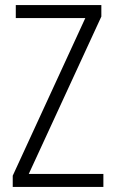

<svg xmlns="http://www.w3.org/2000/svg" viewBox="-20 -734 452 754"><path d="M386 0V-51H93L378 -669V-714H42V-663H315L30 -44V0Z"/></svg>

Font: Noto Sans Arabic UI Cn Lt
Style: Regular
Weight: 300
Width: 3
Designer: Monotype Design Team, Nadine Chahine and Nizar Qandah
Foundry: Monotype Imaging Inc.
Version: Version 2.010